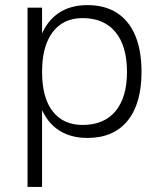

<svg xmlns="http://www.w3.org/2000/svg" viewBox="-20 -531 626 753"><path d="M145 -501V202H88V-501ZM323 10Q257 10 211 -20Q165 -50 141.5 -107.5Q118 -165 118 -249Q118 -333 141.5 -391.5Q165 -450 211 -480.5Q257 -511 323 -511Q391 -511 438.5 -480.5Q486 -450 510.5 -391.5Q535 -333 535 -249Q535 -124 480 -57Q425 10 323 10ZM304 -41Q388 -41 433 -95Q478 -149 478 -249Q478 -350 433 -405Q388 -460 304 -460Q228 -460 186.5 -405Q145 -350 145 -249Q145 -148 186.5 -94.5Q228 -41 304 -41Z"/></svg>

Font: 42dot Sans Light Light
Style: Regular
Weight: 300
Version: Version 1.000